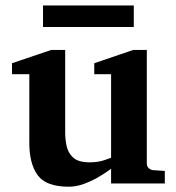

<svg xmlns="http://www.w3.org/2000/svg" viewBox="-20 -687 660 719"><path d="M597.2 0H396V-55.2Q396 -55.2 381.8 -44.9Q367.7 -34.7 344.5 -21.5Q321.3 -8.3 293.2 2Q265.1 12.2 237.8 12.2Q152.3 12.2 121.1 -31Q89.8 -74.2 89.8 -150.9V-409.2H24.9V-450.2L171.9 -500H224.1V-189.9Q224.1 -165.5 229.5 -139.9Q234.9 -114.3 254.2 -96.7Q273.4 -79.1 315.9 -79.1Q347.7 -79.1 371.8 -87.6Q396 -96.2 396 -96.2V-409.2H333V-450.2L479 -500H529.8V-73.2Q529.8 -64 536.9 -57.4Q543.9 -50.8 553.2 -49.8L597.2 -46.9ZM481 -585.9H141.1V-666.5H481Z"/></svg>

Font: Charis
Style: Bold
Weight: 700
Designer: Walt Agee, Miriam Martin, Annie Olsen, Victor Gaultney, Lorna Priest, Alan Ward, Bob Hallissy, Martin Hosken, Sharon Cor
Foundry: SIL Global
Version: Version 7.000